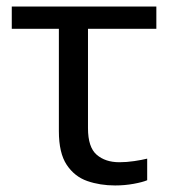

<svg xmlns="http://www.w3.org/2000/svg" viewBox="-20 -556 530 587"><path d="M332 11Q286 11 247 -2.5Q208 -16 184 -52Q160 -88 160 -155V-468H16V-536H458V-468H249V-164Q249 -106 275.5 -83Q302 -60 345 -60Q367 -60 390.5 -63.5Q414 -67 430 -71V-5Q416 1 388.5 6Q361 11 332 11Z"/></svg>

Font: Noto Sans
Style: Regular
Weight: 400
Designer: Monotype Design Team
Foundry: Monotype Imaging Inc.
Version: Version 2.007